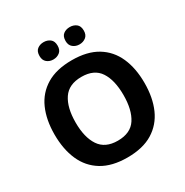

<svg xmlns="http://www.w3.org/2000/svg" viewBox="-206 -1084 1209 1258"><g transform="rotate(-30 398.0 -455.0)"><path d="M738 -358Q738 -247 701.5 -164.5Q665 -82 590 -36Q515 10 398 10Q282 10 206.5 -36Q131 -82 94.5 -165Q58 -248 58 -359Q58 -470 94.5 -552Q131 -634 206.5 -679.5Q282 -725 399 -725Q515 -725 590 -679.5Q665 -634 701.5 -551.5Q738 -469 738 -358ZM217 -358Q217 -246 260 -181.5Q303 -117 398 -117Q495 -117 537 -181.5Q579 -246 579 -358Q579 -471 537 -535Q495 -599 399 -599Q303 -599 260 -535Q217 -471 217 -358ZM230 -854Q230 -889 250 -904.5Q270 -920 298 -920Q326 -920 346.5 -904.5Q367 -889 367 -854Q367 -821 346.5 -805Q326 -789 298 -789Q270 -789 250 -805.5Q230 -822 230 -854ZM427 -854Q427 -889 447 -904.5Q467 -920 496 -920Q524 -920 544.5 -904.5Q565 -889 565 -854Q565 -821 544.5 -805Q524 -789 496 -789Q468 -789 447.5 -805.5Q427 -822 427 -854Z"/></g></svg>

Font: Noto Sans New Tai Lue
Style: Bold
Weight: 700
Version: Version 2.003